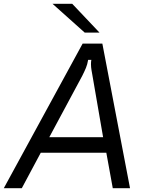

<svg xmlns="http://www.w3.org/2000/svg" viewBox="-63 -993 785 1013"><path d="M52 0H-43L373 -763H477L623 0H532L498 -187H152ZM197 -269H481L424 -599Q423 -604 420 -621.5Q417 -639 417 -654Q417 -669 419 -677H402Q398 -653 390.5 -635Q383 -617 371 -593ZM318 -973 462 -821H384L214 -973Z"/></svg>

Font: Open Sauce Sans
Style: Italic
Weight: 400
Italic angle: -10°
Designer: Alfredo Marco Pradil
Foundry: Creative Sauce Fz LLC
Version: Version 1.477